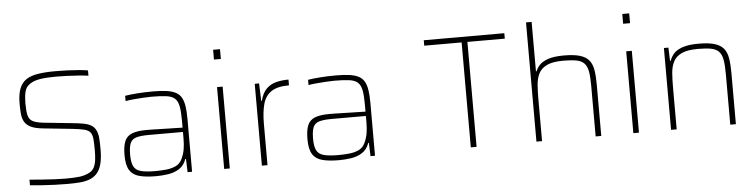

<svg xmlns="http://www.w3.org/2000/svg" viewBox="-46 -964 4690 1192"><g transform="rotate(-5 2299.5 -367.5)"><path d="M333 8Q297 8 254.5 6.5Q212 5 172 2Q132 -1 100 -4V-39Q134 -36 174.5 -33Q215 -30 254.5 -28Q294 -26 323 -26Q375 -26 410 -30Q445 -34 475 -50Q495 -61 504.5 -81Q514 -101 517 -127.5Q520 -154 520 -183Q520 -229 517.5 -256Q515 -283 503.5 -297.5Q492 -312 465.5 -318.5Q439 -325 392 -330L209 -349Q161 -354 134.5 -367.5Q108 -381 96.5 -402Q85 -423 82.5 -451.5Q80 -480 80 -515Q80 -572 94 -608Q108 -644 137 -663Q166 -682 211 -689Q256 -696 318 -696Q356 -696 394.5 -694.5Q433 -693 466.5 -690Q500 -687 521 -683V-650Q493 -654 458 -656.5Q423 -659 387.5 -660.5Q352 -662 321 -662Q259 -662 219.5 -655.5Q180 -649 156 -632Q130 -615 123 -584.5Q116 -554 116 -513Q116 -465 122.5 -438.5Q129 -412 150.5 -400.5Q172 -389 215 -384L389 -366Q433 -362 465.5 -356Q498 -350 518.5 -335.5Q539 -321 548 -290Q552 -278 553.5 -262.5Q555 -247 555.5 -228.5Q556 -210 556 -188Q556 -132 546 -95.5Q536 -59 516.5 -38Q497 -17 469.5 -7Q442 3 408 5.5Q374 8 333 8Z M885 8Q822 8 781 -3Q740 -14 720.5 -45.5Q701 -77 701 -138Q701 -194 714 -225.5Q727 -257 760 -270Q793 -283 852 -283Q864 -283 889 -282.5Q914 -282 946.5 -281Q979 -280 1012.5 -279.5Q1046 -279 1075 -278V-324Q1075 -380 1068.5 -412.5Q1062 -445 1043.5 -461Q1025 -477 990 -481.5Q955 -486 899 -486Q876 -486 845.5 -484Q815 -482 786 -479.5Q757 -477 737 -473V-506Q767 -511 813 -514.5Q859 -518 913 -518Q962 -518 996.5 -513Q1031 -508 1053.5 -496Q1076 -484 1088 -462.5Q1100 -441 1105 -408.5Q1110 -376 1110 -330V0H1082L1079 -83H1075Q1061 -42 1029.5 -22.5Q998 -3 959.5 2.5Q921 8 885 8ZM884 -24Q919 -24 952.5 -27.5Q986 -31 1012 -43.5Q1038 -56 1051 -84Q1065 -114 1070 -143.5Q1075 -173 1075 -210V-251H862Q812 -251 784.5 -243Q757 -235 746.5 -211Q736 -187 736 -138Q736 -92 748 -67Q760 -42 792 -33Q824 -24 884 -24Z M1306 -682V-743H1349V-682ZM1310 0V-510H1345V0Z M1545 0V-510H1572L1576 -401H1580Q1592 -449 1617.5 -474.5Q1643 -500 1678.5 -509Q1714 -518 1756 -518V-482Q1683 -482 1645 -456Q1607 -430 1593.5 -380Q1580 -330 1580 -259V0Z M2025 8Q1962 8 1921 -3Q1880 -14 1860.5 -45.5Q1841 -77 1841 -138Q1841 -194 1854 -225.5Q1867 -257 1900 -270Q1933 -283 1992 -283Q2004 -283 2029 -282.5Q2054 -282 2086.5 -281Q2119 -280 2152.5 -279.5Q2186 -279 2215 -278V-324Q2215 -380 2208.5 -412.5Q2202 -445 2183.5 -461Q2165 -477 2130 -481.5Q2095 -486 2039 -486Q2016 -486 1985.5 -484Q1955 -482 1926 -479.5Q1897 -477 1877 -473V-506Q1907 -511 1953 -514.5Q1999 -518 2053 -518Q2102 -518 2136.5 -513Q2171 -508 2193.5 -496Q2216 -484 2228 -462.5Q2240 -441 2245 -408.5Q2250 -376 2250 -330V0H2222L2219 -83H2215Q2201 -42 2169.5 -22.5Q2138 -3 2099.5 2.5Q2061 8 2025 8ZM2024 -24Q2059 -24 2092.5 -27.5Q2126 -31 2152 -43.5Q2178 -56 2191 -84Q2205 -114 2210 -143.5Q2215 -173 2215 -210V-251H2002Q1952 -251 1924.5 -243Q1897 -235 1886.5 -211Q1876 -187 1876 -138Q1876 -92 1888 -67Q1900 -42 1932 -33Q1964 -24 2024 -24Z M2847 0V-654H2614V-688H3116V-654H2883V0Z M3256 0V-743H3291V-435H3295Q3302 -454 3319 -473Q3336 -492 3372.5 -505Q3409 -518 3473 -518Q3534 -518 3571 -507Q3608 -496 3627.5 -473Q3647 -450 3653.5 -412Q3660 -374 3660 -320V0H3625V-315Q3625 -371 3619 -404.5Q3613 -438 3596 -456Q3579 -474 3547.5 -480Q3516 -486 3466 -486Q3400 -486 3364 -469Q3328 -452 3312.5 -421.5Q3297 -391 3294 -350.5Q3291 -310 3291 -264V0Z M3856 -682V-743H3899V-682ZM3860 0V-510H3895V0Z M4095 0V-510H4123L4126 -427H4130Q4138 -451 4156 -471.5Q4174 -492 4211 -505Q4248 -518 4312 -518Q4373 -518 4410 -507Q4447 -496 4466.5 -473Q4486 -450 4492.5 -412Q4499 -374 4499 -320V0H4464V-315Q4464 -371 4458 -404.5Q4452 -438 4435 -456Q4418 -474 4386.5 -480Q4355 -486 4305 -486Q4239 -486 4203 -469Q4167 -452 4151.5 -421.5Q4136 -391 4133 -350.5Q4130 -310 4130 -264V0Z"/></g></svg>

Font: Saira Thin
Style: Regular
Weight: 100
Designer: Hector Gatti with collaboration of the Omnibus-Type team
Foundry: Omnibus-Type
Version: Version 1.101